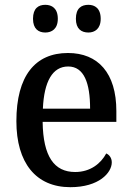

<svg xmlns="http://www.w3.org/2000/svg" viewBox="-20 -767 547 797"><path d="M347 -632C373 -632 398 -647 398 -689C398 -733 373 -747 347 -747C318 -747 295 -733 295 -689C295 -647 318 -632 347 -632ZM168 -632C195 -632 220 -647 220 -689C220 -733 195 -747 168 -747C140 -747 117 -733 117 -689C117 -647 140 -632 168 -632ZM272 10C391 10 444 -50 444 -93C444 -112 433 -125 421 -130C399 -89 356 -53 292 -53C205 -53 159 -117 157 -261H463V-306C463 -464 387 -547 262 -547C126 -547 48 -452 48 -264C48 -91 129 10 272 10ZM354 -316H158C163 -429 198 -491 263 -491C329 -491 354 -422 354 -316Z"/></svg>

Font: Noto Serif SemiCondensed Medium
Style: Regular
Weight: 500
Width: 4
Designer: Monotype Design Team
Foundry: Monotype Imaging Inc.
Version: Version 2.014